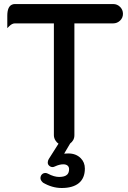

<svg xmlns="http://www.w3.org/2000/svg" viewBox="-20 -708 635 950"><path d="M540 -592.3H348.1V-39.1Q348.1 -25.9 342.3 -15.1Q336.4 -4.9 327.1 2L297.4 52.2Q307.6 51.3 318.4 51.3Q356 51.3 379.4 74.7Q399.9 95.2 399.9 126Q399.9 173.3 370.4 197.8Q340.8 222.2 285.2 222.2Q237.8 222.2 192.9 195.8Q180.2 184.1 180.2 173.8Q180.2 162.1 187.5 154.8Q194.3 147.9 205.1 147.9Q210.4 147.9 217.3 151.4Q247.6 167.5 272.5 167.5Q300.8 167.5 312.5 155.8Q321.8 146.5 321.8 128.9Q321.8 117.7 314.2 111.3Q306.6 105 293 105Q274.4 105 252.4 115.2Q245.6 118.7 240.2 118.7Q230 118.7 222.2 110.8Q216.3 105 216.3 96.2Q216.3 87.4 221.2 79.1L269.5 2.9Q261.2 -2.4 254.9 -12.2Q246.6 -24.9 246.6 -39.1V-592.3H53.7Q39.6 -592.3 25.4 -578.1L16.1 -568.8V-629.9Q16.1 -676.3 40.5 -685.5Q46.9 -688 53.7 -688H540Q560.1 -688 574.2 -673.8Q588.4 -659.7 588.4 -639.6Q588.4 -619.6 574 -606Q559.6 -592.3 540 -592.3Z"/></svg>

Font: YuPearl-Medium
Style: Medium
Weight: 500
Designer: Max Yao
Foundry: Max-Everyday
Version: Version 1.011; ttfautohint (v1.8.3)